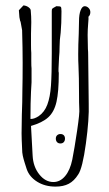

<svg xmlns="http://www.w3.org/2000/svg" viewBox="-20 -683 404 712"><path d="M308 -621Q309 -617 307 -596Q305 -572 305 -553L306 -501Q307 -493 307 -476L309 -299Q311 -242 298.5 -150.5Q286 -59 270 -36Q255 -12 235 -1.5Q215 9 186 9Q147 9 118 -9Q89 -27 79 -56Q76 -65 71.5 -79.5Q67 -94 64.5 -105.5Q62 -117 62 -131Q60 -171 60 -188L61 -257Q63 -307 63 -348Q64 -386 64 -450Q64 -503 62 -571L56 -604H55Q51 -620 51 -632L50 -645L67 -663Q78 -662 86 -656Q94 -650 94 -644Q96 -622 96 -601L95 -558V-516Q95 -497 96 -487V-458Q96 -436 97 -429V-378L95 -343Q93 -301 93 -249V-242H96Q107 -242 123 -252Q145 -267 155.5 -295Q166 -323 169 -365.5Q172 -408 172 -486V-569V-642Q172 -649 174 -651Q176 -653 189 -660Q203 -660 205.5 -657.5Q208 -655 208 -641Q208 -595 205 -562Q201 -534 201 -511Q201 -489 199 -470L197 -428V-418Q198 -415 198 -411Q198 -343 189.5 -305.5Q181 -268 159 -248Q137 -228 95 -216L101 -106Q103 -65 125.5 -36.5Q148 -8 178 -8Q203 -8 221.5 -30Q240 -52 248 -91Q256 -131 266 -198.5Q276 -266 274 -280Q273 -297 273 -338Q273 -397 271 -439Q270 -455 270 -482Q270 -516 272 -558L273 -604Q273 -630 279 -645Q285 -660 294 -660Q302 -660 308.5 -653.5Q315 -647 315 -638Q315 -627 308 -621ZM187 -169Q187 -177 192 -181.5Q197 -186 204 -186Q212 -186 216.5 -181.5Q221 -177 221 -169Q221 -161 216.5 -156Q212 -151 204 -151Q196 -151 191.5 -156Q187 -161 187 -169Z"/></svg>

Font: Amatic SC
Style: Regular
Weight: 400
Designer: Multiple Designers
Foundry: Vernon Adams
Version: Version 2.505